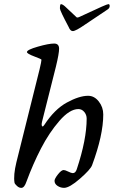

<svg xmlns="http://www.w3.org/2000/svg" viewBox="-20 -892 549 926"><path d="M360 -809 471 -860Q498 -872 503 -872Q509 -872 509 -863Q509 -852 497 -845L391 -774Q345 -742 331 -742Q319 -742 311 -762Q269 -841 269 -851Q269 -872 274 -872Q283 -872 300 -855L349 -809Q352 -806 360 -809ZM59 -109 171 -558Q180 -596 180 -604Q180 -607 145 -620Q110 -633 110 -641Q110 -652 162.5 -667Q215 -682 241 -682Q265 -682 265 -657Q265 -634 250 -572L183 -306Q178 -285 185 -282Q188 -281 194 -290Q243 -365 302.5 -397.5Q362 -430 405 -430Q435 -430 456.5 -402.5Q478 -375 478 -340Q478 -240 424 -95Q416 -74 365.5 -30Q315 14 289 14Q272 14 257.5 4.5Q243 -5 243 -20Q243 -30 259.5 -51Q276 -72 287 -72Q294 -72 309 -64.5Q324 -57 331 -57Q344 -57 350 -75Q398 -219 398 -320Q398 -338 386.5 -352Q375 -366 358 -366Q316 -366 266.5 -309Q217 -252 178 -176.5Q139 -101 108 -17Q98 13 84 14Q73 15 62 5Q51 -5 50 -11Q44 -47 59 -109Z"/></svg>

Font: EB Garamond 08
Style: Italic
Weight: 400
Italic angle: -14°
Version: Version 0.016